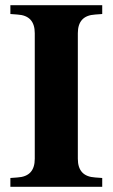

<svg xmlns="http://www.w3.org/2000/svg" viewBox="-20 -720 434 740"><path d="M280 -108Q280 -74 296.5 -56Q313 -38 347 -36L374 -34V0H20V-34L47 -36Q81 -38 97.5 -56Q114 -74 114 -108V-592Q114 -626 97.5 -644Q81 -662 47 -664L20 -666V-700H374V-666L347 -664Q313 -662 296.5 -644Q280 -626 280 -592Z"/></svg>

Font: Redaction
Style: Bold
Weight: 700
Designer: Jeremy Mickel / Forest Young
Foundry: MCKL
Version: Version 2.001; Redaction Bold